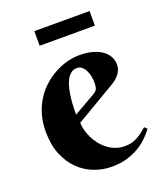

<svg xmlns="http://www.w3.org/2000/svg" viewBox="-128 -759 720 850"><g transform="rotate(-20 231.5 -334.0)"><path d="M187 -224.1Q187 -208.5 191.7 -190.2Q196.3 -171.9 205.1 -153.3Q213.9 -134.8 226.8 -117.9Q239.7 -101.1 256.6 -87.9Q273.4 -74.7 293.9 -66.9Q314.5 -59.1 338.9 -59.1Q356 -59.1 370.6 -63Q385.3 -66.9 397.9 -73.7Q410.6 -80.6 422.4 -89.6Q434.1 -98.6 445.8 -108.9L458 -97.2Q446.8 -82 429.2 -64Q411.6 -45.9 386.7 -30Q361.8 -14.2 328.6 -3.7Q295.4 6.8 252.9 6.8Q210.4 6.8 170.2 -8.5Q129.9 -23.9 98.6 -54.7Q67.4 -85.4 48.6 -131.3Q29.8 -177.2 29.8 -238.8Q29.8 -283.2 41 -320.3Q52.2 -357.4 71.5 -387.2Q90.8 -417 116.5 -439.5Q142.1 -461.9 170.4 -476.8Q198.7 -491.7 228.3 -499.3Q257.8 -506.8 285.2 -506.8Q321.3 -506.8 348.1 -499Q375 -491.2 392.8 -478Q410.6 -464.8 419.4 -447.5Q428.2 -430.2 428.2 -411.1Q428.2 -388.2 415 -369.9Q401.9 -351.6 379.9 -337.9ZM285.2 -323.2Q291.5 -327.1 295.7 -330.8Q299.8 -334.5 302.2 -339.6Q304.7 -344.7 305.9 -352.3Q307.1 -359.9 307.1 -371.1Q307.1 -383.3 304.4 -398.2Q301.8 -413.1 295.4 -426.3Q289.1 -439.5 279.3 -448.2Q269.5 -457 255.9 -457Q238.3 -457 225.8 -446.5Q213.4 -436 205.3 -419.4Q197.3 -402.8 192.6 -381.6Q188 -360.4 185.5 -338.9Q183.1 -317.4 182.6 -297.6Q182.1 -277.8 182.1 -264.2ZM134.8 -674.8H395V-606H134.8Z"/></g></svg>

Font: Berkshire Swash
Style: Regular
Weight: 400
Designer: Astigmatic (AOETI)
Foundry: Astigmatic (AOETI)
Version: Version 1.001